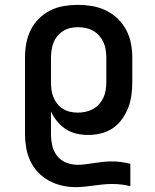

<svg xmlns="http://www.w3.org/2000/svg" viewBox="-20 -548 640 791"><path d="M291 223Q263 223 235 216.5Q207 210 182 196.5Q157 183 137 162Q117 141 105 115.5Q93 90 88 61.5Q83 33 83 5V-310Q83 -339 88 -368Q93 -397 106 -423.5Q119 -450 140 -471Q161 -492 187 -505Q213 -518 242.5 -523Q272 -528 301 -528Q330 -528 359.5 -523Q389 -518 416 -505Q443 -492 464.5 -471.5Q486 -451 500 -424.5Q514 -398 519.5 -369Q525 -340 525 -310V-210Q525 -183 521.5 -156.5Q518 -130 508.5 -105Q499 -80 483 -57.5Q467 -35 445 -20Q423 -5 396.5 1.5Q370 8 343 8Q319 8 295 2.5Q271 -3 251 -16Q231 -29 215.5 -48Q200 -67 190 -89V5Q190 29 195.5 52.5Q201 76 215.5 94.5Q230 113 253 122Q276 131 300 131Q317 131 334.5 128.5Q352 126 369.5 123.5Q387 121 404.5 119Q422 117 440 117Q459 117 478.5 119.5Q498 122 517 127V219Q498 214 479 212Q460 210 440 210Q422 210 403 212Q384 214 365.5 216.5Q347 219 328.5 221Q310 223 291 223ZM301 -84Q317 -84 333 -87.5Q349 -91 363.5 -99Q378 -107 389 -119.5Q400 -132 406.5 -146.5Q413 -161 415.5 -177.5Q418 -194 418 -210V-310Q418 -326 415.5 -342.5Q413 -359 406.5 -373.5Q400 -388 389 -400.5Q378 -413 364 -421Q350 -429 333.5 -432.5Q317 -436 301 -436Q285 -436 269.5 -432.5Q254 -429 240.5 -420.5Q227 -412 216.5 -399.5Q206 -387 200.5 -372.5Q195 -358 192.5 -342Q190 -326 190 -310V-210Q190 -194 192 -178.5Q194 -163 200 -148Q206 -133 216 -120.5Q226 -108 239.5 -99.5Q253 -91 269 -87.5Q285 -84 301 -84Z"/></svg>

Font: Iosevka Custom SmBdEx
Style: Regular
Weight: 600
Width: 7
Monospace: yes
Designer: Belleve Invis
Foundry: Belleve Invis
Version: Version 11.2.4; ttfautohint (v1.8.4)